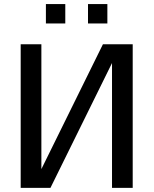

<svg xmlns="http://www.w3.org/2000/svg" viewBox="-20 -909 744 929"><path d="M80.1 0V-694.8H180.2V-90.8L478 -694.8H622.1V0H522V-604L224.1 0ZM202.1 -795.4V-889.2H295.9V-795.4ZM405.8 -795.4V-889.2H499.5V-795.4Z"/></svg>

Font: CMU Bright
Style: SemiBold
Weight: 600
Version: Version 0.7.0